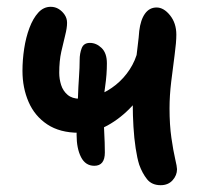

<svg xmlns="http://www.w3.org/2000/svg" viewBox="-20 -531 597 564"><path d="M212 -141Q156 -141 119 -165.5Q82 -190 64 -231.5Q46 -273 46 -323Q46 -355 51 -388Q56 -421 66.5 -449Q77 -477 92.5 -494Q108 -511 129 -511Q142 -511 152.5 -504.5Q163 -498 170 -487.5Q177 -477 177 -464Q177 -449 171.5 -427.5Q166 -406 160 -379Q154 -352 154 -317Q154 -299 159.5 -281.5Q165 -264 178.5 -252.5Q192 -241 214 -241Q242 -241 269.5 -252Q297 -263 320.5 -282Q344 -301 361 -327Q378 -353 385 -383L426 -298Q401 -255 368 -219.5Q335 -184 296 -162.5Q257 -141 212 -141ZM257 -44Q231 -44 218 -69.5Q205 -95 205 -135Q205 -157 206.5 -185.5Q208 -214 209 -245Q210 -276 212 -304.5Q214 -333 214 -355Q214 -374 220 -389.5Q226 -405 244 -405Q263 -405 278.5 -390Q294 -375 294 -345Q294 -312 289 -278Q284 -244 284 -215Q284 -182 286 -146Q288 -110 288 -83Q288 -44 257 -44ZM452 13Q426 13 412 -4.5Q398 -22 389 -47Q383 -66 378.5 -95.5Q374 -125 372 -159Q370 -193 370 -224Q370 -247 372.5 -277Q375 -307 378 -338Q381 -369 384.5 -396.5Q388 -424 389 -440Q393 -473 406 -491Q419 -509 440 -509Q461 -509 479.5 -486Q498 -463 498 -429Q498 -407 493 -370Q488 -333 483 -291.5Q478 -250 478 -213Q478 -164 483.5 -126Q489 -88 494.5 -64.5Q500 -41 500 -34Q500 -16 487 -1.5Q474 13 452 13Z"/></svg>

Font: Shantell Sans Medium
Style: Regular
Weight: 500
Designer: Stephen Nixon, Anya Danilova, Shantell Martin
Foundry: Arrow Type
Version: Version 1.011;[c5ecc13dd]